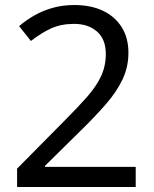

<svg xmlns="http://www.w3.org/2000/svg" viewBox="-20 -744 612 764"><path d="M520 0H48V-73L235 -262Q289 -316 326 -358Q363 -400 382 -440.5Q401 -481 401 -529Q401 -588 366 -618.5Q331 -649 275 -649Q223 -649 183.5 -631Q144 -613 103 -581L56 -640Q84 -664 117.5 -683Q151 -702 190.5 -713Q230 -724 275 -724Q342 -724 390 -701Q438 -678 464.5 -635.5Q491 -593 491 -534Q491 -478 468 -429Q445 -380 404 -332.5Q363 -285 308 -231L159 -84V-80H520Z"/></svg>

Font: Noto Sans Thai
Style: Regular
Weight: 400
Designer: Monotype Design Team
Foundry: Monotype Imaging Inc.
Version: Version 2.001